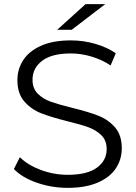

<svg xmlns="http://www.w3.org/2000/svg" viewBox="-20 -901 655 927"><path d="M47 -85 76 -142Q114 -104 177 -80.5Q240 -57 307 -57Q401 -57 448 -91.5Q495 -126 495 -181Q495 -223 469.5 -248Q444 -273 407 -286.5Q370 -300 304 -316Q225 -336 178 -354.5Q131 -373 97.5 -411Q64 -449 64 -514Q64 -567 92 -610.5Q120 -654 178 -680Q236 -706 322 -706Q382 -706 439.5 -689.5Q497 -673 539 -644L514 -585Q470 -614 420 -628.5Q370 -643 322 -643Q230 -643 183.5 -607.5Q137 -572 137 -516Q137 -474 162.5 -448.5Q188 -423 226.5 -409.5Q265 -396 330 -380Q407 -361 454.5 -342.5Q502 -324 535 -286.5Q568 -249 568 -185Q568 -132 539.5 -88.5Q511 -45 452 -19.5Q393 6 307 6Q229 6 157.5 -19Q86 -44 47 -85ZM393 -881H488L326 -757H256Z"/></svg>

Font: APTA Sans Regular
Style: Regular
Weight: 400
Version: Version 7.200